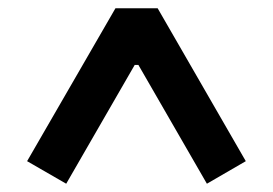

<svg xmlns="http://www.w3.org/2000/svg" viewBox="-20 -785 660 464"><path d="M45.5 -395.5 140 -341 305.5 -628H314.5L480 -341L574 -395.5L361 -765H259Z"/></svg>

Font: Monaspace Krypton SemiBold
Style: Regular
Weight: 600
Designer: Riley Cran & the Lettermatic Team
Foundry: Lettermatic
Version: Version 1.200 (Monaspace Krypton)